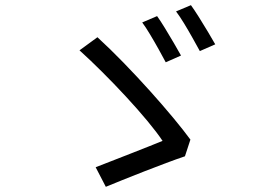

<svg xmlns="http://www.w3.org/2000/svg" viewBox="-20 -763 1040 737"><path d="M583 -701.2Q595.7 -683.6 613 -655.3Q630.4 -627 647.2 -598.1Q664.1 -569.3 674.8 -549.8L616.2 -523.9Q605 -544.9 588.9 -574Q572.8 -603 555.9 -631.1Q539.1 -659.2 525.9 -676.8ZM712.9 -743.2Q725.6 -725.6 743.2 -697.8Q760.7 -669.9 777.8 -641.4Q794.9 -612.8 806.2 -592.8L747.1 -566.9Q735.4 -588.4 719.2 -617.2Q703.1 -646 686.3 -673.6Q669.4 -701.2 655.8 -719.2ZM689.9 -163.1Q659.2 -152.8 617.7 -137.2Q576.2 -121.6 532.2 -104.5Q488.3 -87.4 449.7 -71.8Q411.1 -56.2 386.2 -45.9L347.2 -121.1Q370.1 -129.9 405 -143.6Q439.9 -157.2 478 -172.1Q516.1 -187 549.8 -200.4Q583.5 -213.9 604 -222.2Q583 -253.9 545.9 -298.6Q508.8 -343.3 463.4 -392.3Q418 -441.4 371.3 -487.8Q324.7 -534.2 285.2 -569.8L354 -620.1Q401.9 -576.2 454.1 -522.5Q506.3 -468.8 555.7 -413.8Q605 -358.9 645.5 -310.1Q686 -261.2 710.9 -227.1Z"/></svg>

Font: Source Han Sans CN
Style: Regular
Weight: 400
Designer: Ryoko NISHIZUKA  (kana, bopomofo & ideographs); Paul D. Hunt (Latin, Greek & Cyrillic); Sandoll Communications , Soo-you
Foundry: Adobe
Version: Version 2.004;hotconv 1.0.118;makeotfexe 2.5.65603